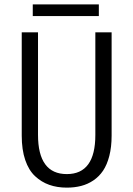

<svg xmlns="http://www.w3.org/2000/svg" viewBox="-20 -848 610 879"><path d="M130 -828H432.5V-774.5H130ZM286 11Q241.5 11 205.5 -1.8Q169.5 -14.5 140.5 -41.5Q111.5 -68.5 95.5 -115.5Q79.5 -162.5 79.5 -227V-700H154V-231Q154 -51 286 -51Q416.5 -51 416.5 -230V-700H491V-227Q491 -175 480.5 -134.2Q470 -93.5 451.8 -66.5Q433.5 -39.5 407.5 -22Q381.5 -4.5 351.5 3.2Q321.5 11 286 11Z"/></svg>

Font: League Mono Narrow Light
Style: Regular
Weight: 300
Width: 3
Designer: Tyler Finck
Foundry: The League of Moveable Type / Tyler Finck
Version: Version 2.210